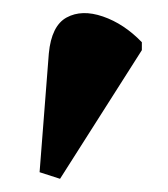

<svg xmlns="http://www.w3.org/2000/svg" viewBox="-20 -764 255 291"><path d="M71 -493 40 -503 54 -683Q58 -725 81 -737.5Q104 -750 136 -739Q168 -728 195 -700V-688Z"/></svg>

Font: Noto Serif Display SemiCondensed Black
Style: Regular
Weight: 900
Width: 4
Designer: Monotype Design Team
Foundry: Monotype Imaging Inc.
Version: Version 2.009